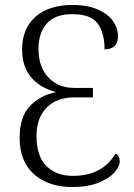

<svg xmlns="http://www.w3.org/2000/svg" viewBox="-20 -743 541 773"><path d="M59 -189Q59 -273 101 -316.5Q143 -360 206 -372Q142 -389 105.5 -431.5Q69 -474 69 -544Q69 -628 123 -675.5Q177 -723 271 -723Q333 -723 374.5 -704.5Q416 -686 435.5 -657.5Q455 -629 455 -597Q455 -569 440 -556.5Q425 -544 401 -544Q401 -610 373.5 -648Q346 -686 271 -686Q201 -686 168 -648Q135 -610 135 -546Q135 -474 174.5 -431.5Q214 -389 280 -389H354V-351H281Q208 -351 167.5 -309.5Q127 -268 127 -195Q127 -114 167 -74.5Q207 -35 273 -35Q393 -35 445 -125Q453 -122 457.5 -113.5Q462 -105 462 -94Q462 -73 441 -49Q420 -25 376.5 -7.5Q333 10 271 10Q176 10 117.5 -41Q59 -92 59 -189Z"/></svg>

Font: Noto Serif NarrowLight
Style: Regular
Weight: 300
Width: 4
Designer: Monotype Design Team
Foundry: Monotype Imaging Inc.
Version: Version 1.001